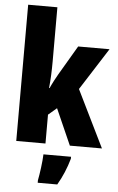

<svg xmlns="http://www.w3.org/2000/svg" viewBox="-63 -803 655 1067"><g transform="rotate(5 264.0 -269.5)"><path d="M213 -458V-760H50V0H213V-161L260 -201L349 0H528L372 -318L522 -553H347L251 -390C239 -369 223 -340 209 -309H206C211 -357 213 -407 213 -458ZM361 72V61H207C206 101 196 173 189 207V221H298C325 175 346 125 361 72Z"/></g></svg>

Font: Noto Sans Bengali ExtraCondensed Black
Style: Regular
Weight: 900
Width: 2
Designer: Joana Ranito - Universal Thirst; Jelle Bosma - Monotype Design Team
Foundry: Universal Thirst ehf.
Version: Version 3.000